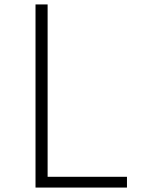

<svg xmlns="http://www.w3.org/2000/svg" viewBox="-20 -845 656 865"><path d="M140 0H552V-48.5H194.5V-825H140Z"/></svg>

Font: Spartan Light
Style: Regular
Weight: 300
Designer: Matt Bailey, Mirko Velimirovic
Foundry: Matt Bailey
Version: Version 1.003; ttfautohint (v1.8.3)